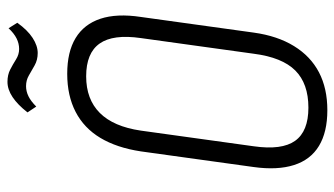

<svg xmlns="http://www.w3.org/2000/svg" viewBox="-216 -696 918 527"><g transform="rotate(-90 243.5 -432.0)"><path d="M205 7Q145 7 107 -16Q69 -39 54.5 -84.5Q40 -130 49 -195L92 -505Q102 -571 129 -616Q156 -661 200.5 -684Q245 -707 305 -707Q365 -707 403 -684Q441 -661 456 -616Q471 -571 461 -505L418 -195Q409 -130 381 -84.5Q353 -39 309 -16Q265 7 205 7ZM212 -45Q278 -45 314 -81Q350 -117 360 -195L403 -505Q414 -581 388 -618Q362 -655 298 -655Q235 -655 197.5 -617.5Q160 -580 149 -505L106 -195Q95 -118 121 -81.5Q147 -45 212 -45ZM199 -816Q220 -843 241 -857Q262 -871 283 -871Q302 -871 316.5 -863.5Q331 -856 344.5 -847.5Q358 -839 373 -839Q388 -839 402 -846Q416 -853 430 -868L445 -844Q425 -816 403.5 -802Q382 -788 362 -788Q343 -788 328 -796.5Q313 -805 300 -812.5Q287 -820 271 -820Q257 -820 243.5 -813.5Q230 -807 215 -792Z"/></g></svg>

Font: Pathway Extreme Condensed Thin
Style: Italic
Weight: 250
Width: 3
Italic angle: -8°
Version: Version 1.001;gftools[0.9.26]